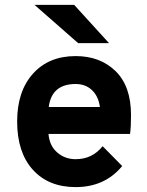

<svg xmlns="http://www.w3.org/2000/svg" viewBox="-20 -752 600 784"><path d="M121 -732H283L425 -576H299ZM289 12Q178 12 114 -59Q50 -130 50 -256Q50 -379 114.5 -451Q179 -523 289 -523Q389 -523 452 -461.5Q515 -400 515 -282Q515 -233 511 -205H178Q182 -157 213.5 -129.5Q245 -102 289 -102Q357 -102 399 -155L479 -74Q408 12 289 12ZM388 -315Q382 -359 355.5 -384Q329 -409 289 -409Q191 -409 179 -315Z"/></svg>

Font: OVRPSS Recut ExtraBold
Style: Regular
Weight: 800
Designer: Giant Group
Foundry: Giant Group
Version: Version 1.001;hotconv 1.0.109;makeotfexe 2.5.65596